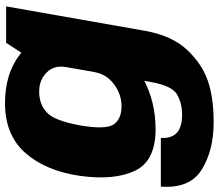

<svg xmlns="http://www.w3.org/2000/svg" viewBox="-94 -564 874 767"><g transform="rotate(-90 342.5 -181.0)"><path d="M237 236Q337 236 404.8 212Q472.5 188 528 128Q583.5 68 602.5 -39L700 -593H554.5L479.5 -478L398.5 -18Q383.5 68.5 349 89.2Q314.5 110 265.5 110Q237 110 215.2 101.5Q193.5 93 183 73.2Q172.5 53.5 174.5 25H-20Q-28.5 141 48.2 188.5Q125 236 237 236ZM209 4Q320 4 410.2 -45Q500.5 -94 512 -158L437.5 -240.5Q429.5 -192.5 389 -162.2Q348.5 -132 301.5 -132Q250 -132 228.5 -163.5Q207 -195 224.5 -297Q242.5 -398 275.2 -429.5Q308 -461 359.5 -461Q406.5 -461 436.2 -430.8Q466 -400.5 457.5 -353L560 -430.5Q571 -494 497.2 -545.8Q423.5 -597.5 313 -597.5Q186 -597.5 114.2 -515.8Q42.5 -434 23 -298Q4 -162 43 -79Q82 4 209 4Z"/></g></svg>

Font: Anybody UltraCondensed Thin ExtraBold
Style: Italic
Weight: 800
Italic angle: -10°
Version: Version 1.111